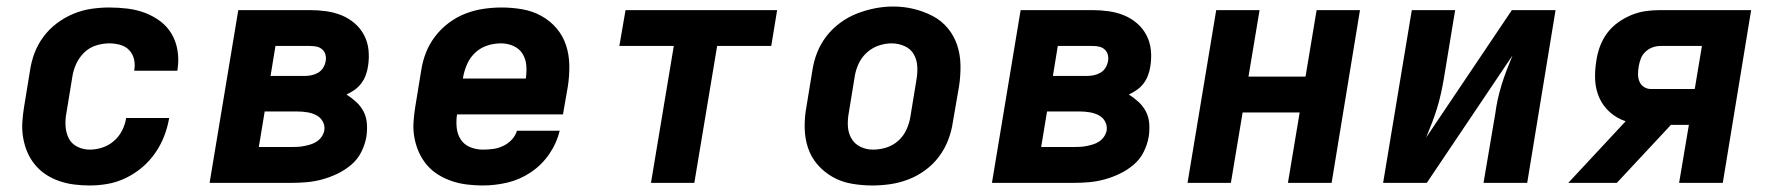

<svg xmlns="http://www.w3.org/2000/svg" viewBox="-20 -561 5440 589"><path d="M255 8Q231 8 207.5 5Q184 2 162 -5.5Q140 -13 121 -25.5Q102 -38 87.5 -55.5Q73 -73 64 -94Q55 -115 51 -138.5Q47 -162 48.5 -186Q50 -210 54 -234L72 -344Q76 -372 86 -398.5Q96 -425 113.5 -448.5Q131 -472 155 -490Q179 -508 206 -519Q233 -530 260.5 -534Q288 -538 315 -538Q344 -538 372 -534.5Q400 -531 425 -521.5Q450 -512 471.5 -496Q493 -480 506.5 -457Q520 -434 524.5 -406.5Q529 -379 525 -351Q525 -349 524.5 -347.5Q524 -346 524 -344H392Q392 -345 392 -345.5Q392 -346 392 -347Q395 -364 391 -380Q387 -396 376 -407.5Q365 -419 348.5 -423.5Q332 -428 315 -428Q295 -428 274.5 -421.5Q254 -415 238.5 -400Q223 -385 214 -365.5Q205 -346 202 -326L184 -216Q180 -196 181 -175.5Q182 -155 190.5 -137.5Q199 -120 217 -111Q235 -102 255 -102Q275 -102 294.5 -108.5Q314 -115 329.5 -128.5Q345 -142 354.5 -160.5Q364 -179 367 -199H499Q494 -170 483.5 -143Q473 -116 456 -91.5Q439 -67 416 -47.5Q393 -28 366 -15Q339 -2 311 3Q283 8 255 8Z M623 0 711 -530H931Q956 -530 981 -526.5Q1006 -523 1028 -514Q1050 -505 1068 -489.5Q1086 -474 1097 -453Q1108 -432 1110.5 -407.5Q1113 -383 1109 -358Q1107 -344 1102 -330.5Q1097 -317 1088.5 -305.5Q1080 -294 1068 -285.5Q1056 -277 1043 -271Q1059 -261 1073 -248Q1087 -235 1095.5 -218.5Q1104 -202 1105.5 -182Q1107 -162 1104 -142Q1100 -118 1088.5 -95Q1077 -72 1057.5 -55.5Q1038 -39 1015 -28Q992 -17 968 -10.5Q944 -4 920 -2Q896 0 873 0ZM913 -328Q924 -328 934.5 -330Q945 -332 955 -337.5Q965 -343 971 -352.5Q977 -362 979 -373Q981 -383 978.5 -393Q976 -403 968.5 -409.5Q961 -416 951.5 -418Q942 -420 931 -420H825L810 -328ZM873 -110Q883 -110 893 -110.5Q903 -111 913 -113Q923 -115 933 -118Q943 -121 952 -127Q961 -133 967 -142Q973 -151 975 -161Q977 -176 970 -188.5Q963 -201 950.5 -207.5Q938 -214 923 -216.5Q908 -219 893 -219H792L774 -110Z M1461 8Q1437 8 1412.5 5Q1388 2 1366 -5.5Q1344 -13 1324.5 -25Q1305 -37 1290 -54.5Q1275 -72 1265.5 -93Q1256 -114 1251.5 -137.5Q1247 -161 1248.5 -185.5Q1250 -210 1254 -234L1272 -344Q1276 -372 1286.5 -399Q1297 -426 1315 -449.5Q1333 -473 1357 -491Q1381 -509 1408.5 -519.5Q1436 -530 1464 -534Q1492 -538 1519 -538Q1551 -538 1582.5 -532.5Q1614 -527 1641 -512Q1668 -497 1687.5 -474Q1707 -451 1716.5 -422Q1726 -393 1726.5 -360.5Q1727 -328 1722 -296L1707 -210H1382Q1379 -190 1381 -169.5Q1383 -149 1393.5 -133Q1404 -117 1422.5 -109.5Q1441 -102 1461 -102Q1477 -102 1492.5 -104Q1508 -106 1523 -113Q1538 -120 1549.5 -132Q1561 -144 1566 -160H1697Q1688 -122 1665 -88.5Q1642 -55 1608.5 -32.5Q1575 -10 1537 -1Q1499 8 1461 8ZM1593 -320Q1596 -340 1594.5 -360Q1593 -380 1583 -396Q1573 -412 1555 -420Q1537 -428 1517 -428Q1496 -428 1475.5 -421.5Q1455 -415 1439 -400.5Q1423 -386 1414 -366.5Q1405 -347 1401 -326L1400 -320Z M1977 0 2047 -420H1880L1899 -530H2364L2346 -420H2180L2110 0Z M2656 8Q2624 8 2592.5 2.5Q2561 -3 2534.5 -18Q2508 -33 2488 -56Q2468 -79 2458.5 -108Q2449 -137 2448.5 -169.5Q2448 -202 2454 -234L2472 -344Q2476 -372 2486.5 -399Q2497 -426 2515 -449.5Q2533 -473 2557.5 -491Q2582 -509 2609 -519.5Q2636 -530 2664 -535.5Q2692 -541 2720 -541Q2753 -541 2783.5 -533.5Q2814 -526 2841 -512Q2868 -498 2887.5 -474.5Q2907 -451 2916.5 -422Q2926 -393 2926.5 -360.5Q2927 -328 2922 -296L2903 -186Q2899 -158 2888.5 -131Q2878 -104 2860.5 -80.5Q2843 -57 2818.5 -39Q2794 -21 2766.5 -10.5Q2739 0 2711 4Q2683 8 2656 8ZM2658 -102Q2679 -102 2699.5 -108.5Q2720 -115 2736 -129.5Q2752 -144 2761 -164Q2770 -184 2773 -204L2791 -314Q2795 -335 2794 -356Q2793 -377 2783.5 -394Q2774 -411 2755 -419.5Q2736 -428 2715 -428Q2695 -428 2675 -421Q2655 -414 2639 -399.5Q2623 -385 2614 -365.5Q2605 -346 2602 -326L2584 -216Q2580 -195 2581 -174.5Q2582 -154 2591.5 -137Q2601 -120 2619 -111Q2637 -102 2658 -102Z M3023 0 3111 -530H3331Q3356 -530 3381 -526.5Q3406 -523 3428 -514Q3450 -505 3468 -489.5Q3486 -474 3497 -453Q3508 -432 3510.5 -407.5Q3513 -383 3509 -358Q3507 -344 3502 -330.5Q3497 -317 3488.5 -305.5Q3480 -294 3468 -285.5Q3456 -277 3443 -271Q3459 -261 3473 -248Q3487 -235 3495.5 -218.5Q3504 -202 3505.5 -182Q3507 -162 3504 -142Q3500 -118 3488.5 -95Q3477 -72 3457.5 -55.5Q3438 -39 3415 -28Q3392 -17 3368 -10.5Q3344 -4 3320 -2Q3296 0 3273 0ZM3313 -328Q3324 -328 3334.5 -330Q3345 -332 3355 -337.5Q3365 -343 3371 -352.5Q3377 -362 3379 -373Q3381 -383 3378.5 -393Q3376 -403 3368.5 -409.5Q3361 -416 3351.5 -418Q3342 -420 3331 -420H3225L3210 -328ZM3273 -110Q3283 -110 3293 -110.5Q3303 -111 3313 -113Q3323 -115 3333 -118Q3343 -121 3352 -127Q3361 -133 3367 -142Q3373 -151 3375 -161Q3377 -176 3370 -188.5Q3363 -201 3350.5 -207.5Q3338 -214 3323 -216.5Q3308 -219 3293 -219H3192L3174 -110Z M3623 0 3711 -530H3844L3810 -326H3985L4019 -530H4152L4065 0H3931L3967 -216H3792L3756 0Z M4223 0 4311 -530H4444L4409 -318Q4405 -295 4400 -272.5Q4395 -250 4388 -227.5Q4381 -205 4372.5 -183Q4364 -161 4355 -139L4618 -530H4752L4665 0H4531L4567 -212Q4570 -235 4575 -257.5Q4580 -280 4587 -302.5Q4594 -325 4602.5 -347Q4611 -369 4620 -391L4357 0Z M4791 0 4967 -189Q4940 -198 4919 -216.5Q4898 -235 4886.5 -260.5Q4875 -286 4873.5 -315Q4872 -344 4877 -374Q4880 -396 4888 -418Q4896 -440 4910 -459Q4924 -478 4943.5 -492Q4963 -506 4985 -515Q5007 -524 5029 -527Q5051 -530 5074 -530H5352L5265 0H5131L5161 -178H5106L4940 0ZM5044 -288H5179L5201 -420H5074Q5061 -420 5049 -415.5Q5037 -411 5027.5 -402Q5018 -393 5013.5 -381Q5009 -369 5007 -357Q5005 -345 5005 -333Q5005 -321 5009.5 -310.5Q5014 -300 5023.5 -294Q5033 -288 5044 -288Z"/></svg>

Font: Iosevka Curly XBdExObl
Style: Regular
Weight: 800
Width: 7
Italic angle: -9°
Monospace: yes
Designer: Belleve Invis
Foundry: Belleve Invis
Version: Version 11.1.0; ttfautohint (v1.8.3)